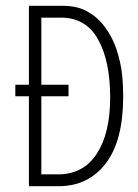

<svg xmlns="http://www.w3.org/2000/svg" viewBox="-20 -643 478 664"><path d="M80 1V-310H33V-350H80V-623H194Q246 -623 280 -604.5Q314 -586 335.5 -559Q357 -532 369 -506Q383 -479 394.5 -431Q406 -383 406 -309Q406 -156 345.5 -77.5Q285 1 182 1ZM123 -40H181Q268 -40 314.5 -111Q361 -182 361 -306Q361 -432 319 -507Q277 -582 191 -582H123V-350H217V-310H123Z"/></svg>

Font: Inconsolata SemiCondensed Light
Style: Regular
Weight: 300
Width: 4
Monospace: yes
Designer: Raph Levien, Cyreal, Brenton Simpson
Foundry: Raph Levien, Cyreal, Google
Version: Version 3.100; ttfautohint (v1.8.4.7-5d5b)